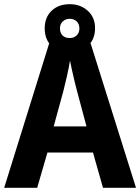

<svg xmlns="http://www.w3.org/2000/svg" viewBox="-20 -899 671 919"><path d="M473 0 425 -169H207L158 0H0L223 -716H406L631 0ZM349 -462Q344 -480 337.5 -507Q331 -534 325 -561.5Q319 -589 315 -609Q310 -577 300.5 -535Q291 -493 283 -462L237 -294H394ZM314 -647Q260 -647 227 -678.5Q194 -710 194 -763Q194 -816 227 -847.5Q260 -879 314 -879Q365 -879 400 -847.5Q435 -816 435 -764Q435 -711 400.5 -679Q366 -647 314 -647ZM314 -717Q334 -717 347 -729.5Q360 -742 360 -763Q360 -784 347 -796.5Q334 -809 314 -809Q294 -809 280.5 -796.5Q267 -784 267 -763Q267 -742 279 -729.5Q291 -717 314 -717Z"/></svg>

Font: Noto Sans Lao UI SemCond
Style: Bold
Weight: 700
Width: 4
Designer: Monotype Design Team
Foundry: Monotype Imaging Inc.
Version: Version 2.000; ttfautohint (v1.8.4.7-5d5b)